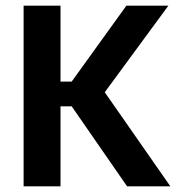

<svg xmlns="http://www.w3.org/2000/svg" viewBox="-20 -659 631 679"><path d="M429.5 0 233.5 -283H182V-370.5H233.5L427 -639H575.5L340 -318.5L339.5 -348.5L582.5 0ZM63.5 0V-639H194V0Z"/></svg>

Font: Anek Telugu Medium SemiBold
Style: Regular
Weight: 600
Version: Version 1.003